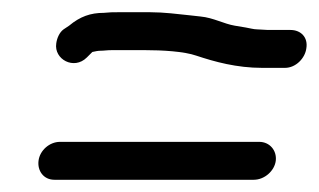

<svg xmlns="http://www.w3.org/2000/svg" viewBox="-20 -495 521 314"><path d="M69 -201H395C413 -201 429 -216 431 -232C433 -249 421 -263 404 -263H78C61 -263 45 -249 43 -232C41 -216 51 -201 69 -201ZM400 -447C395 -447 388 -449 382 -450L364 -453C346 -456 329 -466 308 -468L290 -470C271 -472 248 -475 226 -475H172C165 -475 159 -475 150 -474C128 -474 111 -468 93 -453L84 -447C77 -442 73 -432 72 -424C68 -398 101 -380 122 -401L131 -410C136 -411 140 -412 144 -412C150 -412 155 -413 163 -413H217C245 -413 281 -411 301 -404C331 -394 367 -384 409 -384H446C464 -384 479 -400 481 -416C484 -434 472 -446 455 -446H418C413 -446 406 -447 400 -447Z"/></svg>

Font: PolanStronk
Style: BdIta
Weight: 700
Version: Version 1.0